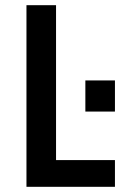

<svg xmlns="http://www.w3.org/2000/svg" viewBox="-20 -720 489 740"><path d="M82 0H423V-103H196V-700H82ZM309 -290H423V-410H309Z"/></svg>

Font: Finlandica Medium
Style: Regular
Weight: 500
Designer: Niklas Ekholm, Juho Hiilivirta, Jaakko Suomalainen
Foundry: Helsinki Type Studio
Version: Version 2.000;Glyphs 3.2 (3202)